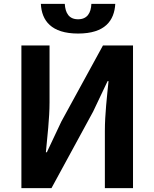

<svg xmlns="http://www.w3.org/2000/svg" viewBox="-20 -976 801 996"><path d="M91 0H247L463 -397L538 -555H543C535 -475 524 -382 524 -297V0H670V-740H514L298 -345L223 -186H218C225 -263 237 -361 237 -445V-740H91ZM385 -802C525 -802 573 -869 578 -956H454C452 -908 432 -876 385 -876C338 -876 319 -908 316 -956H192C196 -869 246 -802 385 -802Z"/></svg>

Font: Noto Sans CJK JP Bold
Style: Regular
Weight: 700
Designer: Ryoko NISHIZUKA (kana & ideographs); Paul D. Hunt (Latin, Greek & Cyrillic); Wenlong ZHANG (bopomofo); Sandoll Communica
Foundry: Adobe Systems Incorporated
Version: Version 1.004;PS 1.004;hotconv 1.0.82;makeotf.lib2.5.63406